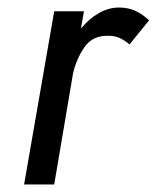

<svg xmlns="http://www.w3.org/2000/svg" viewBox="-20 -490 416 510"><path d="M324 -372 376 -436Q358 -453 339 -461.5Q320 -470 296 -470Q268 -470 241.5 -454.5Q215 -439 195 -414L203 -460H124L44 0H124L174 -295Q183 -334 204.5 -365Q226 -396 268 -395Q285 -395 298 -389Q311 -383 324 -372Z"/></svg>

Font: Jost* 400 Book Italic
Style: Italic
Weight: 400
Italic angle: -10°
Version: Version 3.200; ttfautohint (v0.97) -l 8 -r 50 -G 200 -x 14 -